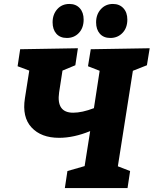

<svg xmlns="http://www.w3.org/2000/svg" viewBox="-20 -951 777 971"><path d="M638 -86 625 0H308L321 -86L408 -111L436 -288Q353 -254 279 -254Q188 -254 139.5 -306.5Q91 -359 106 -454L128 -594L69 -616L82 -702L374 -707L361 -621L296 -594L279 -484Q264 -381 350 -381Q395 -381 455 -404L484 -593L425 -616L439 -702L737 -707L723 -621L652 -593L576 -110ZM318 -759Q284 -759 265 -780.5Q246 -802 246 -838Q246 -878 269.5 -904.5Q293 -931 331 -931Q364 -931 383.5 -909.5Q403 -888 403 -852Q403 -810 379 -784.5Q355 -759 318 -759ZM538 -759Q504 -759 485 -780.5Q466 -802 466 -838Q466 -878 490 -904.5Q514 -931 551 -931Q584 -931 604 -909.5Q624 -888 624 -852Q624 -810 599.5 -784.5Q575 -759 538 -759Z"/></svg>

Font: Bitter ExtraBold
Style: Italic
Weight: 800
Italic angle: -9°
Designer: Sol Matas, and Bitter project Authors
Foundry: Sol Matas
Version: Version 2.001